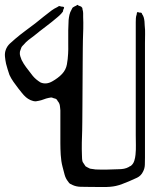

<svg xmlns="http://www.w3.org/2000/svg" viewBox="-59 -699 636 792"><path d="M419 68Q397 73 363.5 72.5Q330 72 307 72Q291 72 273 71.5Q255 71 240 64Q235 62 230 59Q226 57 222 50Q212 38 207.5 21.5Q203 5 199 -11Q193 -34 191.5 -60Q190 -86 190 -108V-244Q189 -251 188.5 -259Q188 -267 185 -273Q184 -275 182.5 -277.5Q181 -280 179 -282Q178 -284 176.5 -286.5Q175 -289 173 -290Q171 -292 167.5 -292.5Q164 -293 162 -294Q160 -295 157 -296Q154 -297 152 -297Q149 -297 141 -295Q131 -293 121 -289Q111 -285 100 -283Q97 -283 94 -282Q91 -281 89 -281Q78 -281 67 -286Q56 -291 48 -298Q39 -306 31.5 -315.5Q24 -325 16 -335Q6 -348 -3.5 -361.5Q-13 -375 -20 -390Q-24 -401 -27.5 -413Q-31 -425 -34 -436Q-37 -450 -38.5 -465.5Q-40 -481 -35 -494Q-30 -508 -18.5 -519Q-7 -530 4 -539Q24 -556 45 -571.5Q66 -587 87 -603Q104 -617 120.5 -630Q137 -643 154 -656Q160 -660 165.5 -663.5Q171 -667 178 -670Q179 -671 181.5 -672.5Q184 -674 185 -674Q189 -674 193 -672Q195 -672 199.5 -671.5Q204 -671 205 -669Q206 -668 204.5 -664Q203 -660 202 -659Q201 -657 201 -654Q201 -651 199 -649Q198 -648 196.5 -646.5Q195 -645 194 -643Q190 -639 186 -635Q182 -631 178 -628Q156 -609 130 -589.5Q104 -570 81 -551Q70 -543 59 -534.5Q48 -526 39 -515Q37 -513 34.5 -510.5Q32 -508 30 -505L27 -497Q26 -494 24.5 -490Q23 -486 23 -483Q22 -476 24.5 -467.5Q27 -459 30 -452Q38 -436 48.5 -422Q59 -408 70 -394Q82 -377 99 -365Q101 -364 103.5 -362Q106 -360 108 -359Q131 -349 156 -363Q181 -377 197 -394Q213 -411 217 -433.5Q221 -456 222 -478Q223 -493 222.5 -520Q222 -547 222.5 -574Q223 -601 224 -616Q225 -627 227.5 -638Q230 -649 236 -659Q237 -661 238.5 -664Q240 -667 241 -668Q247 -672 256 -676Q259 -679 261 -679Q262 -679 265 -676Q268 -675 273 -673Q278 -671 279 -668Q281 -667 281 -663.5Q281 -660 282 -658Q284 -651 284 -644Q284 -637 284 -629Q285 -607 284.5 -581.5Q284 -556 283 -533Q283 -526 282.5 -498Q282 -470 282 -430.5Q282 -391 281.5 -347Q281 -303 281 -263.5Q281 -224 280.5 -196.5Q280 -169 280 -161Q279 -139 278.5 -111Q278 -83 279 -60Q279 -53 279.5 -45Q280 -37 282 -31L288 -22Q290 -20 291 -17.5Q292 -15 294 -13Q295 -12 297.5 -11Q300 -10 301 -9Q304 -8 307 -6Q310 -4 314 -3Q319 -2 325 -1.5Q331 -1 335 0Q358 1 383.5 0.5Q409 0 431 -1Q442 -1 452.5 -3Q463 -5 472 -10Q474 -12 477 -13Q480 -14 481 -15Q491 -23 495 -36Q499 -49 500 -61Q502 -81 501.5 -101Q501 -121 501 -141V-608Q501 -616 501.5 -624Q502 -632 505 -640Q505 -642 505.5 -645Q506 -648 507 -649Q512 -649 516 -647Q518 -647 520.5 -647Q523 -647 524 -646Q526 -645 526 -644Q526 -643 527 -641Q529 -638 531 -634.5Q533 -631 534 -627Q536 -620 537 -610.5Q538 -601 538 -593Q540 -576 539.5 -558.5Q539 -541 539 -521V-49Q539 -35 538.5 -19.5Q538 -4 531 9Q523 26 506.5 34Q490 42 473 49Q460 54 446.5 59.5Q433 65 419 68Z"/></svg>

Font: Rubik Vinyl
Style: Regular
Weight: 400
Designer: Hubert and Fischer, NaN
Foundry: Hubert and Fischer, NaN
Version: Version 2.200